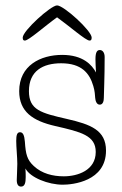

<svg xmlns="http://www.w3.org/2000/svg" viewBox="-20 -660 452 710"><path d="M311 -510C316 -510 319 -512 319 -521C319 -546 216 -640 191 -640C168 -640 64 -546 64 -521C64 -512 67 -510 72 -510C86 -510 145 -563 191 -596C237 -563 297 -510 311 -510ZM74 -37C92 -3 159 23 212 23C248 23 372 11 372 -103C372 -179 315 -200 228 -220C132 -242 87 -253 87 -323C87 -398 139 -426 206 -426C281 -426 311 -390 325 -342C331 -322 331 -309 332 -298C333 -287 337 -273 349 -273C361 -273 364 -287 364 -299C364 -314 367 -370 367 -449C367 -463 361 -475 349 -475C339 -475 333 -467 333 -441C333 -430 334 -409 335 -392C320 -420 287 -457 210 -457C130 -457 51 -418 51 -323C51 -247 101 -213 184 -194C280 -172 334 -159 334 -98C334 -30 267 -8 216 -8C175 -8 135 -18 105 -46C80 -69 75 -90 72 -136C70 -160 65 -171 54 -171C43 -171 40 -160 40 -139C40 -115 44 -79 44 -54C44 -36 42 -4 42 6C42 24 49 30 58 30C72 30 75 15 75 -5C75 -13 75 -27 74 -37Z"/></svg>

Font: Life Savers
Style: Regular
Weight: 400
Designer: Pablo Impallari, Rodrigo Fuenzalida, Brenda Gallo
Foundry: Pablo Impallari, Rodrigo Fuenzalida, Brenda Gallo
Version: Version 3.000